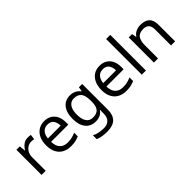

<svg xmlns="http://www.w3.org/2000/svg" viewBox="59 -1707 2893 2893"><g transform="rotate(-45 1506.0 -260.0)"><path d="M335 -546Q350 -546 367.5 -544.5Q385 -543 398 -540L387 -459Q374 -462 358.5 -464Q343 -466 329 -466Q288 -466 252 -443.5Q216 -421 194.5 -380.5Q173 -340 173 -286V0H85V-536H157L167 -438H171Q197 -482 238 -514Q279 -546 335 -546Z M685 -546Q754 -546 803.5 -516Q853 -486 879.5 -431.5Q906 -377 906 -304V-251H539Q541 -160 585.5 -112.5Q630 -65 710 -65Q761 -65 800.5 -74.5Q840 -84 882 -102V-25Q841 -7 801 1.5Q761 10 706 10Q630 10 571.5 -21Q513 -52 480.5 -113.5Q448 -175 448 -264Q448 -352 477.5 -415Q507 -478 560.5 -512Q614 -546 685 -546ZM684 -474Q621 -474 584.5 -433.5Q548 -393 541 -321H814Q813 -389 782 -431.5Q751 -474 684 -474Z M1232 -546Q1285 -546 1327.5 -526Q1370 -506 1400 -465H1405L1417 -536H1487V9Q1487 124 1428.5 182Q1370 240 1247 240Q1129 240 1054 206V125Q1133 167 1252 167Q1321 167 1360.5 126.5Q1400 86 1400 16V-5Q1400 -17 1401 -39.5Q1402 -62 1403 -71H1399Q1345 10 1233 10Q1129 10 1070.5 -63Q1012 -136 1012 -267Q1012 -395 1070.5 -470.5Q1129 -546 1232 -546ZM1244 -472Q1177 -472 1140 -418.5Q1103 -365 1103 -266Q1103 -167 1139.5 -114.5Q1176 -62 1246 -62Q1327 -62 1364 -105.5Q1401 -149 1401 -246V-267Q1401 -377 1363 -424.5Q1325 -472 1244 -472Z M1864 -546Q1933 -546 1982.5 -516Q2032 -486 2058.5 -431.5Q2085 -377 2085 -304V-251H1718Q1720 -160 1764.5 -112.5Q1809 -65 1889 -65Q1940 -65 1979.5 -74.5Q2019 -84 2061 -102V-25Q2020 -7 1980 1.5Q1940 10 1885 10Q1809 10 1750.5 -21Q1692 -52 1659.5 -113.5Q1627 -175 1627 -264Q1627 -352 1656.5 -415Q1686 -478 1739.5 -512Q1793 -546 1864 -546ZM1863 -474Q1800 -474 1763.5 -433.5Q1727 -393 1720 -321H1993Q1992 -389 1961 -431.5Q1930 -474 1863 -474Z M2309 0H2221V-760H2309Z M2737 -546Q2833 -546 2882 -499.5Q2931 -453 2931 -349V0H2844V-343Q2844 -472 2724 -472Q2635 -472 2601 -422Q2567 -372 2567 -278V0H2479V-536H2550L2563 -463H2568Q2594 -505 2640 -525.5Q2686 -546 2737 -546Z"/></g></svg>

Font: Noto Sans Hebrew Droid
Style: Regular
Weight: 400
Designer: Monotype Design Team
Foundry: Monotype Imaging Inc.
Version: Version 1.100